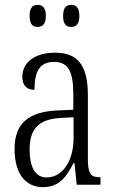

<svg xmlns="http://www.w3.org/2000/svg" viewBox="-20 -761 469 791"><path d="M274 -650C293 -650 307 -661 307 -695C307 -730 293 -741 274 -741C253 -741 240 -730 240 -695C240 -661 253 -650 274 -650ZM135 -650C154 -650 169 -661 169 -695C169 -730 154 -741 135 -741C115 -741 102 -730 102 -695C102 -661 115 -650 135 -650ZM156 10C225 10 253 -32 283 -89H287L296 0H394V-31H391C354 -31 342 -44 342 -108V-369C342 -497 296 -544 207 -544C124 -544 72 -504 72 -445C72 -410 89 -391 122 -391C122 -466 143 -506 203 -506C264 -506 282 -461 282 -372V-309L218 -306C98 -301 40 -253 40 -148C40 -41 89 10 156 10ZM172 -30C123 -30 102 -76 102 -145C102 -225 135 -270 229 -275L283 -278V-191C283 -100 239 -30 172 -30Z"/></svg>

Font: Noto Serif Bengali ExtraCondensed Light
Style: Regular
Weight: 300
Width: 2
Designer: Juan Bruce, Universal Thirst, Indian Type Foundry and the Monotype Design Team.
Foundry: Monotype Imaging Inc.
Version: Version 2.003